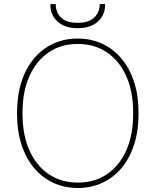

<svg xmlns="http://www.w3.org/2000/svg" viewBox="-20 -910 767 940"><path d="M361.3 10.3Q294.9 10.3 240.2 -15.4Q185.5 -41 146 -88.6Q106.4 -136.2 85 -202.6Q63.5 -269 63.5 -351.1V-359.9Q63.5 -441.9 84.7 -508.3Q106 -574.7 145.5 -622.3Q185.1 -669.9 239.5 -695.6Q293.9 -721.2 360.4 -721.2Q426.3 -721.2 481 -695.6Q535.6 -669.9 575.4 -622.3Q615.2 -574.7 636.7 -508.3Q658.2 -441.9 658.2 -359.9V-351.1Q658.2 -269 636.7 -202.4Q615.2 -135.7 575.9 -88.4Q536.6 -41 481.9 -15.4Q427.2 10.3 361.3 10.3ZM361.3 -16.1Q443.8 -16.1 504.6 -57.6Q565.4 -99.1 598.6 -174.6Q631.8 -250 631.8 -351.1V-360.8Q631.8 -461.4 598.4 -536.6Q564.9 -611.8 503.9 -653.3Q442.9 -694.8 360.4 -694.8Q278.3 -694.8 217.8 -653.3Q157.2 -611.8 123.8 -536.6Q90.3 -461.4 90.3 -360.8V-351.1Q90.3 -250 123.8 -174.6Q157.2 -99.1 218 -57.6Q278.8 -16.1 361.3 -16.1ZM360.8 -772Q297.9 -772 262 -804.2Q226.1 -836.4 226.6 -887.2L227.5 -890.1H252.9Q252.9 -849.1 278.8 -823.7Q304.7 -798.3 360.8 -798.3Q414.6 -798.3 441.4 -824.2Q468.3 -850.1 468.3 -890.1H493.7L494.6 -887.2Q494.6 -836.4 459 -804.2Q423.3 -772 360.8 -772Z"/></svg>

Font: Roboto Slab LO Thin
Style: Regular
Weight: 250
Designer: Google
Version: Version 2.00;September 28, 2018;FontCreator 11.5.0.2427 64-b